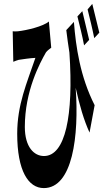

<svg xmlns="http://www.w3.org/2000/svg" viewBox="-20 -875 540 982"><path d="M358 -763 319 -721C324 -681 329 -643 335 -606C357 -283 314 -77 205 -77C154 -77 107 -123 107 -226C107 -410 184 -553 215 -607C222 -617 235 -625 242 -631L230 -765C201 -740 117 -720 72 -715C63 -714 53 -714 45 -715L48 -559C59 -564 67 -566 76 -569C95 -572 136 -578 161 -579C117 -449 68 -340 68 -191C68 -1 125 87 204 87C351 87 385 -178 367 -426C387 -336 409 -260 438 -197L464 -337C390 -483 368 -635 358 -763ZM376 -791C387 -746 401 -692 410 -643L436 -671C427 -712 411 -774 401 -818ZM428 -827C439 -783 453 -726 462 -680L488 -708L452 -855Z"/></svg>

Font: 寒蝉无机体 CompactMedium
Style: Regular
Weight: 500
Width: 3
Designer: ChillTanhei {Warren2060}; 
Source Han Sans {Ryoko NISHIZUKA 西塚涼子 (kana, bopomofo & ideographs); Paul D. Hunt (Latin, Gre
Foundry: ChillType&Adobe
Version: Version 1.000;Glyphs 3.1.1 (3135)